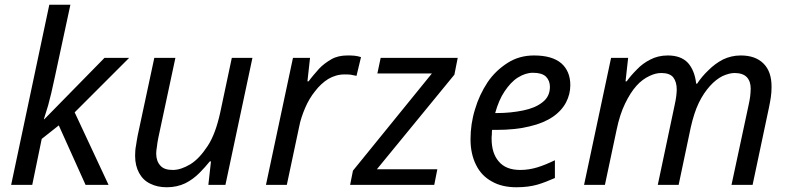

<svg xmlns="http://www.w3.org/2000/svg" viewBox="-20 -780 3331 810"><path d="M116 0H27L188 -760H277L212 -458C201 -405 191 -364 183 -335C174 -306 168 -286 165 -277H167L421 -536H525L295 -306L438 0H341L228 -251L156 -194L116 0Z M684 10C657 10 634 5 614 -5C593 -15 578 -30 567 -50C556 -70 550 -94 550 -123C550 -138 551 -153 554 -167C556 -180 558 -194 561 -209L631 -536H720L648 -199C645 -184 643 -172 642 -161C640 -150 639 -141 639 -132C639 -111 645 -94 656 -82C667 -69 684 -63 709 -63C732 -63 756 -71 783 -87C809 -103 833 -129 856 -164C879 -199 896 -246 909 -305L958 -536H1045L931 0H859L870 -99H865C852 -83 838 -67 821 -50C804 -33 784 -18 762 -7C739 4 713 10 684 10Z M1190 0H1102L1216 -536H1288L1277 -437H1282C1296 -456 1311 -473 1326 -490C1341 -506 1359 -519 1378 -530C1397 -541 1420 -546 1445 -546C1454 -546 1464 -546 1475 -545C1485 -544 1494 -542 1503 -539L1484 -460C1475 -462 1467 -463 1459 -465C1450 -466 1442 -466 1433 -466C1408 -466 1386 -459 1365 -447C1344 -434 1325 -416 1309 -395C1292 -374 1278 -350 1267 -324C1256 -298 1247 -272 1242 -245L1190 0Z M1812 0H1457L1469 -60L1802 -470H1572L1586 -536H1911L1897 -465L1570 -66H1825L1812 0Z M2159 10C2118 10 2083 2 2054 -15C2025 -31 2003 -54 1988 -85C1973 -115 1965 -151 1965 -192C1965 -235 1971 -277 1984 -319C1996 -360 2014 -398 2037 -433C2060 -467 2089 -494 2122 -515C2155 -536 2192 -546 2233 -546C2284 -546 2322 -535 2348 -513C2373 -491 2386 -460 2386 -421C2386 -395 2380 -371 2368 -348C2356 -325 2337 -304 2312 -287C2287 -270 2254 -256 2215 -247C2176 -237 2128 -232 2073 -232H2056C2055 -226 2055 -220 2055 -213C2054 -206 2054 -200 2054 -195C2054 -154 2064 -122 2084 -99C2104 -75 2134 -63 2175 -63C2200 -63 2224 -67 2247 -74C2270 -81 2294 -91 2321 -104V-29C2296 -18 2271 -8 2247 -1C2222 6 2193 10 2159 10ZM2069 -303H2076C2116 -303 2153 -307 2187 -314C2221 -321 2248 -332 2269 -349C2290 -365 2300 -387 2300 -414C2300 -431 2294 -446 2283 -457C2271 -468 2253 -473 2228 -473C2207 -473 2186 -466 2165 -453C2144 -440 2126 -420 2109 -395C2092 -370 2079 -339 2069 -303Z M2532 0H2444L2558 -536H2630L2619 -437H2624C2636 -454 2650 -470 2667 -487C2683 -504 2702 -518 2724 -529C2745 -540 2770 -546 2797 -546C2834 -546 2862 -536 2882 -515C2901 -494 2913 -464 2917 -427H2921C2934 -447 2950 -466 2969 -484C2987 -502 3007 -517 3030 -529C3053 -540 3078 -546 3105 -546C3146 -546 3178 -535 3201 -512C3224 -489 3235 -457 3235 -414C3235 -398 3234 -383 3232 -370C3230 -356 3227 -341 3224 -326L3155 0H3066L3138 -336C3141 -351 3144 -364 3145 -375C3146 -386 3147 -396 3147 -406C3147 -426 3142 -442 3131 -454C3120 -466 3102 -472 3079 -472C3063 -472 3046 -467 3028 -459C3010 -450 2992 -436 2975 -417C2958 -398 2942 -375 2928 -346C2914 -317 2903 -282 2894 -242L2843 0H2755L2826 -336C2829 -351 2832 -364 2833 -375C2834 -385 2835 -394 2835 -402C2835 -424 2830 -441 2820 -454C2810 -466 2793 -472 2770 -472C2754 -472 2737 -468 2719 -459C2700 -450 2682 -437 2665 -418C2648 -399 2632 -374 2617 -343C2602 -312 2590 -275 2581 -231L2532 0Z"/></svg>

Font: NameLogos Sans
Style: Italic
Weight: 500
Version: Version 0.1